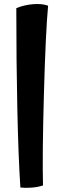

<svg xmlns="http://www.w3.org/2000/svg" viewBox="-20 -753 316 942"><path d="M191 157Q166 165 135.5 167.5Q105 170 80 167Q70 16 65 -219.5Q60 -455 60 -713Q99 -729 142.5 -732.5Q186 -736 216 -725Q204 -598 195.5 -292.5Q187 13 191 157Z"/></svg>

Font: Atma
Style: Bold
Weight: 700
Designer: Gregori Vincens, Jeremie Hornus, Riccardo Olocco, Yoann Minet.
Foundry: black foundry
Version: Version 1.102;PS 1.100;hotconv 1.0.86;makeotf.lib2.5.63406